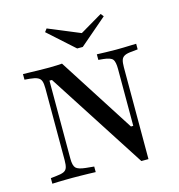

<svg xmlns="http://www.w3.org/2000/svg" viewBox="-112 -861 901 966"><g transform="rotate(-15 338.0 -378.0)"><path d="M505.6 5.6 176.6 -504.8H163.7V-201.6H133.9V-472.6Q133.9 -497.6 129 -510.9Q124.2 -524.2 110.5 -530.6Q96.8 -537.1 71 -539.5L43.5 -541.9V-571Q58.1 -571 79 -570.2Q100 -569.4 124.2 -569Q148.4 -568.5 171.8 -568.5H183.9Q203.2 -568.5 219.4 -569.4Q235.5 -570.2 246.8 -571L500 -175.8H512.1V-472.6Q512.1 -508.9 502 -522.2Q491.9 -535.5 454 -539.5L428.2 -541.9V-571Q446.8 -570.2 474.2 -569.4Q501.6 -568.5 527.4 -568.5Q546 -568.5 565.7 -569Q585.5 -569.4 603.2 -570.2Q621 -571 633.1 -571V-541.9L604 -538.7Q578.2 -537.1 564.9 -530.6Q551.6 -524.2 547.2 -510.9Q542.7 -497.6 542.7 -472.6V5.6ZM163.7 -98.4Q163.7 -62.1 175.8 -49.6Q187.9 -37.1 227.4 -33.1L269.4 -29V0Q254 -0.8 233.9 -1.2Q213.7 -1.6 191.9 -2Q170.2 -2.4 149.2 -2.4Q130.6 -2.4 110.9 -2Q91.1 -1.6 73.4 -1.2Q55.6 -0.8 43.5 0V-29L72.6 -32.3Q98.4 -34.7 111.7 -40.7Q125 -46.8 129.4 -60.1Q133.9 -73.4 133.9 -98.4V-201.6H163.7ZM499.2 -762.1 511.3 -746.8 369.4 -625H340.3L205.6 -746L217.7 -762.1L412.1 -681.5L354 -676.6Z"/></g></svg>

Font: Playfair 5pt SemiExpanded Light Medium
Style: Regular
Weight: 500
Version: Version 2.203